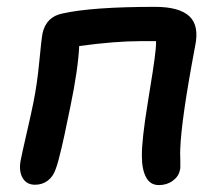

<svg xmlns="http://www.w3.org/2000/svg" viewBox="-20 -533 630 555"><path d="M439 2Q414.1 2 402.1 -20.8Q390.1 -43.5 390.1 -82Q389.6 -128.9 407.5 -238.3Q425.3 -347.7 426.8 -362.8Q431.2 -393.1 431.2 -414.1H388.2Q312.5 -414.1 209 -399.9Q205.6 -331.5 183.1 -223.1Q181.2 -214.4 175.5 -187Q169.9 -159.7 166.7 -144.5Q163.6 -129.4 158.4 -107.4Q153.3 -85.4 148.9 -69.3Q144.5 -53.2 140.1 -42Q133.3 -22.5 117.9 -10.7Q102.5 1 81.1 1Q56.6 1 45.2 -19Q33.7 -39.1 40 -70.8Q43.5 -88.9 57.1 -148.2Q70.8 -207.5 76.2 -234.9Q87.4 -289.6 93.5 -354.2Q99.6 -418.9 103 -437Q113.8 -484.9 161.1 -494.1Q246.6 -513.2 428.2 -513.2Q498.5 -513.2 527.6 -485.8Q556.6 -458.5 543.9 -398.9Q503.9 -187.5 501 -101.1Q500.5 -94.2 501.2 -69.6Q502 -44.9 500 -41Q496.1 -22.5 479.2 -10.3Q462.4 2 439 2Z"/></svg>

Font: Shantell Sans Bouncy
Style: Italic
Weight: 500
Italic angle: -11.31°
Designer: Stephen Nixon, Anya Danilova, Shantell Martin
Foundry: Arrow Type
Version: Version 1.006;[9816181b4]